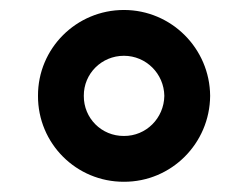

<svg xmlns="http://www.w3.org/2000/svg" viewBox="-20 -752 492 381"><path d="M225.9 -391.3C320 -391 396.3 -467.3 397 -561.8C396.3 -655.9 320 -732.2 225.9 -732.2C131.4 -732.2 55 -655.9 55.4 -561.8C55 -467.3 131.4 -391 225.9 -391.3ZM225.9 -482.2C181.5 -481.9 146 -517.4 146.3 -561.8C146 -605.8 181.5 -641.3 225.9 -641.3C269.9 -641.3 305.4 -605.8 306.1 -561.8C305.4 -517.4 269.9 -481.9 225.9 -482.2Z"/></svg>

Font: Riot Sans 2.0
Style: Bold
Weight: 600
Designer: Rasmus Andersson
Foundry: rsms
Version: Version 3.006;hotconv 1.0.109;makeotfexe 2.5.65596